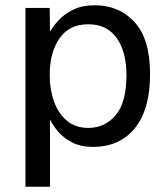

<svg xmlns="http://www.w3.org/2000/svg" viewBox="-20 -547 636 728"><path d="M76.5 161V-517H168.5L169.5 -427Q181.5 -448 203.2 -471.2Q225 -494.5 258.5 -510.8Q292 -527 339.5 -527Q432 -527 490.5 -463Q549 -399 549 -265.5Q549 -132.5 491.5 -61.2Q434 10 332 10Q286 10 253.8 -6.8Q221.5 -23.5 201 -47.5Q180.5 -71.5 169.5 -93.5V161ZM314.5 -62Q378.5 -62 419 -110.8Q459.5 -159.5 459.5 -262.5Q459.5 -350.5 422.5 -402.8Q385.5 -455 314.5 -455Q242.5 -455 205.5 -401.5Q168.5 -348 168.5 -262.5Q168.5 -207 185 -161.5Q201.5 -116 234 -89Q266.5 -62 314.5 -62Z"/></svg>

Font: Public Sans
Style: Regular
Weight: 400
Designer: The Public Sans project authors (U.S. Web Design System). Libre Franklin designed by Pablo Impallari and Rodrigo Fuenzal
Version: Version 1.008; ttfautohint (v1.8.1) -l 8 -r 50 -G 200 -x 14 